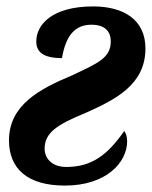

<svg xmlns="http://www.w3.org/2000/svg" viewBox="-20 -568 473 598"><path d="M182 10C311 10 376 -62 376 -128C376 -143 372 -153 367 -160C316 -87 267 -48 187 -48C139 -48 119 -77 119 -105C119 -155 158 -180 248 -217C337 -257 433 -303 433 -417C433 -506 366 -548 270 -548C142 -548 93 -491 93 -439C93 -408 112 -387 173 -387C185 -457 213 -491 265 -491C308 -491 325 -469 325 -439C325 -387 284 -371 204 -333C106 -292 8 -242 8 -131C8 -43 65 10 182 10Z"/></svg>

Font: Noto Serif Condensed Extra
Style: Italic
Weight: 800
Width: 3
Italic angle: -12°
Designer: Monotype Design Team
Foundry: Monotype Imaging Inc.
Version: Version 1.901